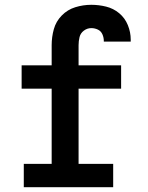

<svg xmlns="http://www.w3.org/2000/svg" viewBox="-20 -779 616 799"><path d="M79 0H451V-97H307V-410H484V-507H307V-591Q307 -608 311 -624.5Q315 -641 329 -651.5Q343 -662 360 -662Q374 -662 387 -656Q400 -650 406 -636.5Q412 -623 412 -609V-606H524V-614Q524 -645 512 -674.5Q500 -704 476 -724Q452 -744 421.5 -751.5Q391 -759 360 -759Q326 -759 293.5 -749Q261 -739 237 -714.5Q213 -690 204 -657.5Q195 -625 195 -591V-507H70V-410H195V-97H79Z"/></svg>

Font: Iosevka Sparkle Semibold
Style: Regular
Weight: 600
Designer: Belleve Invis
Foundry: Belleve Invis
Version: Version 4.5.0; ttfautohint (v1.8.3)